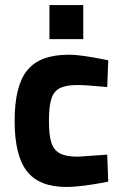

<svg xmlns="http://www.w3.org/2000/svg" viewBox="-20 -729 486 761"><path d="M38 -250Q38 -389 88 -450.5Q138 -512 251 -512Q280 -512 315 -507Q350 -502 409 -490L405 -384Q320 -392 287 -392Q241 -392 217 -379.5Q193 -367 183.5 -337Q174 -307 174 -251Q174 -194 183.5 -164Q193 -134 217.5 -121Q242 -108 289 -108L405 -116L409 -9Q303 12 243 12Q135 12 86.5 -50.5Q38 -113 38 -250ZM176 -709H310V-574H176Z"/></svg>

Font: Cairo
Style: Bold
Weight: 700
Designer: Mohamed Gaber
Foundry: Kief Type Foundry
Version: Version 2.100